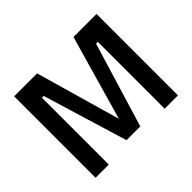

<svg xmlns="http://www.w3.org/2000/svg" viewBox="-146 -913 1142 1142"><g transform="rotate(-45 425.0 -342.5)"><path d="M79 0V-685H272L425 -150L578 -685H772V0H660V-562H645L483 -28H367L205 -562H190V0Z"/></g></svg>

Font: TitilliumWebSemiBold
Style: Bold
Weight: 600
Version: Version 1.001;PS 57.000;hotconv 1.0.70;makeotf.lib2.5.55311